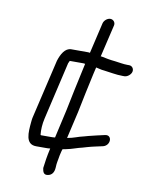

<svg xmlns="http://www.w3.org/2000/svg" viewBox="-81 -649 626 820"><g transform="rotate(10 232.0 -239.0)"><path d="M301 -566 270 -433C266 -434 262 -434 257 -434H189C162 -434 146 -404 137 -375L78 -123C75 -112 75 -104 74 -97C70 -53 65 0 113 0H152C160 0 167 0 174 -1L173 3C166 34 162 61 159 86C161 100 164 116 184 112C202 109 210 94 211 76L212 61C213 54 214 46 216 37C217 27 220 16 223 3L226 -7L241 -10C267 -15 287 -24 310 -29L327 -34C347 -40 373 -45 395 -50C428 -59 426 -107 393 -98C373 -94 346 -87 325 -82L307 -77C283 -72 264 -62 237 -58L264 -175C274 -224 289 -298 300 -346L307 -376C319 -374 328 -370 343 -369C370 -366 395 -360 425 -360H432C445 -360 460 -372 463 -385C466 -398 457 -410 444 -410H437C418 -410 401 -414 383 -416C361 -418 340 -422 322 -426H318L351 -566C354 -579 344 -591 331 -591C318 -591 304 -579 301 -566ZM214 -175 186 -51C179 -50 172 -50 164 -50H125L123 -52C121 -73 122 -97 128 -123L186 -373C188 -376 189 -380 191 -384H246C250 -384 253 -384 258 -383L250 -346C239 -298 224 -224 214 -175Z"/></g></svg>

Font: Electronic
Style: BookIt
Weight: 400
Version: Version 1.011